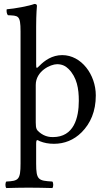

<svg xmlns="http://www.w3.org/2000/svg" viewBox="-20 -718 542 972"><path d="M161 -288C161 -358 235.5 -393 269 -393C294 -393 312 -384 327 -369C370 -326 379 -268 379 -208C379 -121 354 -24 248 -24C233.8 -24 206.3 -25.2 178 -49.6C166 -60 161 -66.2 161 -98ZM84 -559V110C84 193 73 198 12 201C6 207 6 228 12 234C54 233 80 232 124 232C171 232 202 233 245 234C251 228 251 207 245 201C174 197 163 193 163 110V10C163 -18 171 -7.4 182 -3C202.8 5.4 225.6 10 253 10C306 10 354 -9 393 -48C438 -93 465 -154 465 -235C465 -340 392 -439 295 -439C243.5 -439 205.4 -411.2 180 -385.3C165 -370 163 -370 163 -392V-583C163 -648 167 -688 167 -688C167 -695 163 -698 154 -698C129 -688 54 -674 14 -671C12 -663 14 -647 20 -641C72 -638 84 -643 84 -559Z"/></svg>

Font: Libertinus Serif
Style: Regular
Weight: 400
Designer: Philipp H. Poll
Foundry: Khaled Hosny
Version: Version 6.2